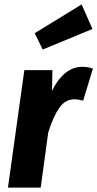

<svg xmlns="http://www.w3.org/2000/svg" viewBox="-20 -848 440 868"><path d="M400 -538 356 -393Q335 -399 316 -399Q275 -399 248 -360.5Q221 -322 198 -249L164 0H16L90 -531H217L215 -437Q240 -489 275 -517.5Q310 -546 352 -546Q376 -546 400 -538ZM349 -828 398 -717 173 -624 137 -698Z"/></svg>

Font: Fira Sans Condensed
Style: Bold Italic
Weight: 700
Width: 3
Italic angle: -8°
Designer: Carrois Corporate & Edenspiekermann AG
Foundry: Carrois Corporate GbR & Edenspiekermann AG
Version: Version 4.203